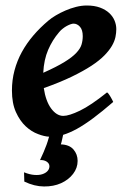

<svg xmlns="http://www.w3.org/2000/svg" viewBox="-20 -477 462 698"><path d="M262.2 107.9Q262.2 133.8 245.6 155.3Q229 176.8 201.9 189Q174.8 201.2 139.9 200.9Q105 200.7 68.4 183.1L67.4 149.4Q87.9 157.7 105 158.9Q122.1 160.2 134 156.2Q146 152.3 152.8 144.8Q159.7 137.2 159.7 127.4Q159.7 117.2 149.7 110.6Q139.6 104 125.5 105Q132.8 89.4 138.7 75.7Q144.5 62 149.2 49.3Q153.8 36.6 157.2 23.9Q157.7 22 158.7 20Q140.6 19 119.1 10.7Q94.7 2 73.5 -17.8Q52.2 -37.6 37.8 -69.6Q23.4 -101.6 23.4 -147.9Q23.4 -186 32.7 -220.9Q42 -255.9 59.3 -287.6Q76.7 -319.3 101.1 -347.9Q125.5 -376.5 156.2 -402.3Q167 -411.6 183.1 -421.1Q199.2 -430.7 217.8 -438.7Q236.3 -446.8 256.3 -451.9Q276.4 -457 295.4 -457Q323.2 -457 343.5 -449.5Q363.8 -441.9 377 -429.7Q390.1 -417.5 396.5 -402.1Q402.8 -386.7 402.8 -371.1Q402.8 -357.4 399.7 -342.3Q396.5 -327.1 387 -310.5Q377.4 -293.9 359.6 -275.6Q341.8 -257.3 312.5 -238Q283.2 -218.8 240.7 -198.2Q198.2 -177.7 139.2 -156.7Q142.6 -133.3 149.4 -114.5Q156.2 -95.7 165.8 -82.8Q175.3 -69.8 186.5 -62.7Q197.8 -55.7 210 -55.7Q231 -55.7 270.5 -74.7Q310.1 -93.8 369.1 -141.1Q372.1 -139.6 375.5 -134.8Q378.9 -129.9 382.3 -124.3Q385.7 -118.7 388.2 -113.5Q390.6 -108.4 391.6 -106.4Q351.6 -71.8 319.1 -47.6Q286.6 -23.4 259.3 -8.3Q232.4 6.3 209.5 13.2L206.5 26.9Q203.6 41 201.2 47.9Q231.9 48.8 247.1 66.4Q262.2 84 262.2 107.9ZM194.8 -359.9Q170.4 -331.5 155 -295.7Q139.6 -259.8 137.2 -212.4Q185.5 -233.9 214.1 -251.5Q242.7 -269 257.3 -284.7Q272 -300.3 276.4 -314.9Q280.8 -329.6 280.8 -345.7Q280.8 -368.2 270.8 -379.6Q260.7 -391.1 247.1 -391.1Q243.2 -391.1 236.8 -388.9Q230.5 -386.7 223.1 -382.8Q215.8 -378.9 208.3 -373Q200.7 -367.2 194.8 -359.9Z"/></svg>

Font: Gentium Basic
Style: Bold Italic
Weight: 700
Italic angle: -8°
Designer: J. Victor Gaultney and Annie Olsen
Foundry: SIL International
Version: Version 1.102; 2013; Maintenance release